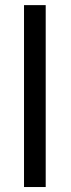

<svg xmlns="http://www.w3.org/2000/svg" viewBox="-20 -735 279 757"><path d="M74.7 2.4V-714.8H160.2V2.4Z"/></svg>

Font: Proletarsk
Style: Regular
Weight: 400
Designer: Peter Wiegel, original typeface by Carl Albert Fahrenwaldt 1901
Foundry: Peter Wiegel
Version: Version 1.000 2010 initial release